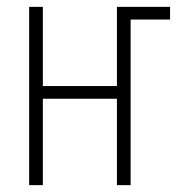

<svg xmlns="http://www.w3.org/2000/svg" viewBox="-20 -540 540 560"><path d="M65 0V-520H105V-289H321V-520H476V-483H361V0H321V-252H105V0Z"/></svg>

Font: Iosevka SS18 Extralight
Style: Regular
Weight: 200
Monospace: yes
Designer: Belleve Invis
Foundry: Belleve Invis
Version: Version 25.1.1; ttfautohint (v1.8.4)